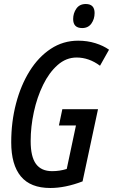

<svg xmlns="http://www.w3.org/2000/svg" viewBox="-20 -928 564 958"><path d="M231 10Q132 10 84 -48Q36 -106 36 -218Q36 -320 60 -411.5Q84 -503 128 -573.5Q172 -644 233.5 -684.5Q295 -725 370 -725Q416 -725 456 -712.5Q496 -700 524 -680L479 -600Q424 -641 362 -641Q310 -641 267.5 -603.5Q225 -566 195 -504.5Q165 -443 149 -369.5Q133 -296 133 -224Q133 -146 159.5 -110Q186 -74 240 -74Q278 -74 313 -85L359 -302H274L291 -383H469L392 -23Q306 10 231 10ZM390 -788Q345 -788 345 -833Q345 -862 361 -885Q377 -908 408 -908Q452 -908 452 -863Q452 -833 436 -810.5Q420 -788 390 -788Z"/></svg>

Font: Noto Sans ExtraCondensed Medium
Style: Italic
Weight: 500
Width: 2
Italic angle: -12°
Designer: Monotype Design Team
Foundry: Monotype Imaging Inc.
Version: Version 2.013; ttfautohint (v1.8.4.7-5d5b)